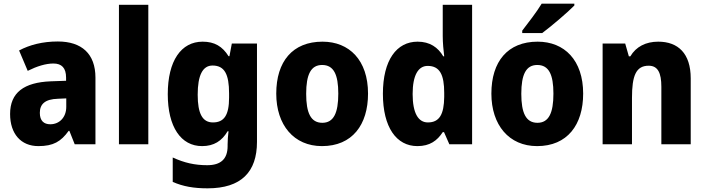

<svg xmlns="http://www.w3.org/2000/svg" viewBox="-20 -786 3846 1046"><path d="M295 -560C213 -560 142 -542 84 -511L131 -400C181 -425 229 -440 271 -440C316 -440 340 -416 340 -363V-346L256 -343C111 -337 35 -282 35 -165C35 -57 94 10 189 10C271 10 312 -15 354 -73H358L387 0H500V-363C500 -493 425 -560 295 -560ZM296 -248 341 -250V-204C341 -146 303 -109 254 -109C219 -109 197 -128 197 -171C197 -218 224 -246 296 -248Z M788 0V-760H628V0Z M1084 -559C967 -559 894 -455 894 -273C894 -94 966 10 1081 10C1145 10 1189 -18 1220 -71H1225C1222 -48 1220 -20 1220 1V10C1220 81 1182 114 1109 114C1041 114 984 101 921 72V205C978 230 1036 240 1111 240C1294 240 1380 151 1380 -13V-549H1243L1230 -480H1225C1192 -533 1149 -559 1084 -559ZM1138 -429C1203 -429 1228 -382 1228 -277V-254C1228 -159 1201 -119 1140 -119C1083 -119 1057 -167 1057 -270C1057 -376 1084 -429 1138 -429Z M1985 -276C1985 -458 1883 -559 1737 -559C1574 -559 1485 -451 1485 -276C1485 -105 1581 10 1734 10C1899 10 1985 -106 1985 -276ZM1648 -275C1648 -381 1674 -432 1735 -432C1798 -432 1823 -380 1823 -276C1823 -171 1798 -117 1736 -117C1673 -117 1648 -171 1648 -275Z M2254 10C2322 10 2362 -20 2392 -66H2399L2428 0H2552V-760H2392V-590C2392 -554 2396 -511 2400 -479H2395C2366 -528 2322 -559 2255 -559C2141 -559 2066 -459 2066 -275C2066 -92 2140 10 2254 10ZM2311 -119C2259 -119 2228 -169 2228 -274C2228 -375 2258 -427 2310 -427C2377 -427 2400 -377 2400 -280V-258C2399 -163 2374 -119 2311 -119Z M3109 -756V-766H2931C2904 -721 2858 -662 2825 -619V-606H2934C2985 -644 3073 -719 3109 -756ZM3157 -276C3157 -458 3055 -559 2909 -559C2746 -559 2657 -451 2657 -276C2657 -105 2753 10 2906 10C3071 10 3157 -106 3157 -276ZM2820 -275C2820 -381 2846 -432 2907 -432C2970 -432 2995 -380 2995 -276C2995 -171 2970 -117 2908 -117C2845 -117 2820 -171 2820 -275Z M3566 -559C3499 -559 3445 -532 3414 -479H3406L3386 -549H3263V0H3423V-253C3423 -372 3444 -428 3514 -428C3564 -428 3583 -389 3583 -313V0H3743V-359C3743 -495 3674 -559 3566 -559Z"/></svg>

Font: Noto Sans Thai SemCond ExtBd
Style: Regular
Weight: 800
Width: 4
Designer: Monotype Design Team
Foundry: Monotype Imaging Inc.
Version: Version 2.002